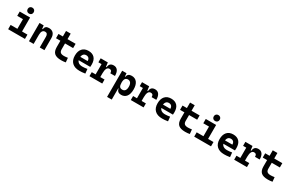

<svg xmlns="http://www.w3.org/2000/svg" viewBox="238 -2622 7142 4713"><g transform="rotate(30 3808.5 -265.5)"><path d="M261.2 0V-488.3H393.1V0ZM69.8 0V-122.1H271V0ZM383.3 0V-122.1H546.4V0ZM99.1 -395.5V-517.6H393.1V-395.5ZM321.3 -587.4Q283.7 -587.4 260.3 -610.8Q236.8 -634.3 236.8 -671.9Q236.8 -709.5 260.3 -732.9Q283.7 -756.3 321.3 -756.3Q358.9 -756.3 382.3 -732.9Q405.8 -709.5 405.8 -671.9Q405.8 -634.3 382.3 -610.8Q358.9 -587.4 321.3 -587.4Z M965.8 0V-304.2Q965.8 -351.1 946.5 -376.5Q927.2 -401.9 891.4 -401.9Q792 -401.9 792 -258.3L761.7 -423.8H804.7Q812 -476.1 840.3 -501.7Q868.7 -527.3 926.3 -527.3Q1008.3 -527.3 1053.2 -477.5Q1098.1 -427.7 1098.1 -336.9V0ZM659.7 0V-517.6H777.8L792 -408.2V0Z M1574.7 9.8Q1441 9.8 1381.4 -43.9Q1321.8 -97.7 1321.8 -215.8V-283.2H1453.6V-228.5Q1453.6 -169.3 1484.1 -142.5Q1514.6 -115.7 1584.5 -115.7Q1606.9 -115.7 1632.5 -118.4Q1658.1 -121.1 1690.9 -125.5L1702.6 -2Q1670.4 3.9 1639.8 6.8Q1609.2 9.8 1574.7 9.8ZM1321.8 -252.4V-673.8H1453.6V-252.4ZM1197.8 -396V-517.6H1683.1V-396Z M2091.8 9.8Q1957.4 9.8 1884.2 -59.8Q1811 -129.4 1811 -259.8Q1811 -386.7 1873.2 -457Q1935.4 -527.3 2048.8 -527.3Q2159.6 -527.3 2220.2 -462.4Q2280.8 -397.4 2280.8 -273.4Q2280.8 -238.3 2277.7 -206.5H1897.9V-298.3H2150.9Q2150.9 -350.5 2124.3 -378.4Q2097.7 -406.2 2049.8 -406.2Q1998 -406.2 1969.5 -369.4Q1940.9 -332.5 1940.9 -264.6Q1940.9 -191.5 1983.2 -153.4Q2025.5 -115.2 2103.5 -115.2Q2138.7 -115.2 2172.9 -118.9Q2207 -122.6 2242.7 -128.9L2255.4 -3.9Q2205.8 4.9 2164.6 7.3Q2123.5 9.8 2091.8 9.8Z M2615.7 -222.7 2585.4 -400.9H2629.9Q2637.7 -527.3 2762.2 -527.3Q2835.9 -527.3 2875.2 -473.1Q2914.6 -418.9 2914.6 -316.9H2782.7Q2782.7 -362.6 2766 -382.7Q2749.3 -402.8 2711.9 -402.8Q2663.5 -402.8 2639.6 -356Q2615.7 -309.1 2615.7 -222.7ZM2374.5 0V-113.3H2736.8V0ZM2483.9 0V-517.6H2596.2L2615.7 -369.1V0ZM2394 -404.3V-517.6H2589.4L2599.1 -404.3Z M3003.4 224.6V-517.6H3126L3135.7 -408.2V224.6ZM3273.9 9.8Q3219.7 9.8 3187 -16.1Q3154.3 -42 3146.5 -93.8H3100.6L3135.7 -258.3Q3135.7 -183.1 3158.2 -148.9Q3180.7 -114.7 3236.8 -114.7Q3288.6 -114.7 3315.2 -150.9Q3341.8 -187 3341.8 -258.3Q3341.8 -327.1 3314.5 -365Q3287.1 -402.8 3236.8 -402.8Q3186.5 -402.8 3161.1 -368.2Q3135.7 -333.5 3135.7 -258.3L3105.5 -423.8H3143.6Q3152.8 -476.1 3183.3 -501.7Q3213.9 -527.3 3272.9 -527.3Q3370.1 -527.3 3423.6 -457Q3477.1 -386.7 3477.1 -258.3Q3477.1 -128.9 3423.6 -59.6Q3370.1 9.8 3273.9 9.8Z M3787.6 -222.7 3757.3 -400.9H3801.8Q3809.6 -527.3 3934.1 -527.3Q4007.8 -527.3 4047.1 -473.1Q4086.4 -418.9 4086.4 -316.9H3954.6Q3954.6 -362.6 3937.9 -382.7Q3921.1 -402.8 3883.8 -402.8Q3835.3 -402.8 3811.5 -356Q3787.6 -309.1 3787.6 -222.7ZM3546.4 0V-113.3H3908.7V0ZM3655.8 0V-517.6H3768.1L3787.6 -369.1V0ZM3565.9 -404.3V-517.6H3761.2L3771 -404.3Z M4435.5 9.8Q4301.1 9.8 4228 -59.8Q4154.8 -129.4 4154.8 -259.8Q4154.8 -386.7 4217 -457Q4279.2 -527.3 4392.6 -527.3Q4503.4 -527.3 4564 -462.4Q4624.5 -397.4 4624.5 -273.4Q4624.5 -238.3 4621.4 -206.5H4241.7V-298.3H4494.6Q4494.6 -350.5 4468 -378.4Q4441.4 -406.2 4393.6 -406.2Q4341.8 -406.2 4313.2 -369.4Q4284.7 -332.5 4284.7 -264.6Q4284.7 -191.5 4327 -153.4Q4369.3 -115.2 4447.3 -115.2Q4482.5 -115.2 4516.6 -118.9Q4550.8 -122.6 4586.4 -128.9L4599.1 -3.9Q4549.5 4.9 4508.4 7.3Q4467.2 9.8 4435.5 9.8Z M5090.3 9.8Q4956.7 9.8 4897 -43.9Q4837.4 -97.7 4837.4 -215.8V-283.2H4969.2V-228.5Q4969.2 -169.3 4999.7 -142.5Q5030.2 -115.7 5100.1 -115.7Q5122.6 -115.7 5148.1 -118.4Q5173.7 -121.1 5206.5 -125.5L5218.3 -2Q5186 3.9 5155.4 6.8Q5124.8 9.8 5090.3 9.8ZM4837.4 -252.4V-673.8H4969.2V-252.4ZM4713.4 -396V-517.6H5198.7V-396Z M5534.7 0V-488.3H5666.5V0ZM5343.3 0V-122.1H5544.4V0ZM5656.7 0V-122.1H5819.8V0ZM5372.6 -395.5V-517.6H5666.5V-395.5ZM5594.7 -587.4Q5557.1 -587.4 5533.7 -610.8Q5510.3 -634.3 5510.3 -671.9Q5510.3 -709.5 5533.7 -732.9Q5557.1 -756.3 5594.7 -756.3Q5632.3 -756.3 5655.8 -732.9Q5679.2 -709.5 5679.2 -671.9Q5679.2 -634.3 5655.8 -610.8Q5632.3 -587.4 5594.7 -587.4Z M6193.4 9.8Q6058.9 9.8 5985.8 -59.8Q5912.6 -129.4 5912.6 -259.8Q5912.6 -386.7 5974.8 -457Q6037 -527.3 6150.4 -527.3Q6261.2 -527.3 6321.8 -462.4Q6382.3 -397.4 6382.3 -273.4Q6382.3 -238.3 6379.3 -206.5H5999.5V-298.3H6252.4Q6252.4 -350.5 6225.8 -378.4Q6199.2 -406.2 6151.4 -406.2Q6099.6 -406.2 6071 -369.4Q6042.5 -332.5 6042.5 -264.6Q6042.5 -191.5 6084.8 -153.4Q6127.1 -115.2 6205.1 -115.2Q6240.3 -115.2 6274.4 -118.9Q6308.6 -122.6 6344.2 -128.9L6356.9 -3.9Q6307.3 4.9 6266.2 7.3Q6225 9.8 6193.4 9.8Z M6717.3 -222.7 6687 -400.9H6731.4Q6739.3 -527.3 6863.8 -527.3Q6937.5 -527.3 6976.8 -473.1Q7016.1 -418.9 7016.1 -316.9H6884.3Q6884.3 -362.6 6867.5 -382.7Q6850.8 -402.8 6813.5 -402.8Q6765 -402.8 6741.2 -356Q6717.3 -309.1 6717.3 -222.7ZM6476.1 0V-113.3H6838.4V0ZM6585.4 0V-517.6H6697.8L6717.3 -369.1V0ZM6495.6 -404.3V-517.6H6690.9L6700.7 -404.3Z M7434.1 9.8Q7300.4 9.8 7240.8 -43.9Q7181.2 -97.7 7181.2 -215.8V-283.2H7313V-228.5Q7313 -169.3 7343.5 -142.5Q7374 -115.7 7443.8 -115.7Q7466.3 -115.7 7491.9 -118.4Q7517.4 -121.1 7550.3 -125.5L7562 -2Q7529.8 3.9 7499.2 6.8Q7468.6 9.8 7434.1 9.8ZM7181.2 -252.4V-673.8H7313V-252.4ZM7057.1 -396V-517.6H7542.5V-396Z"/></g></svg>

Font: Cascadia Mono
Style: Regular
Weight: 400
Monospace: yes
Designer: Aaron Bell
Foundry: Saja Typeworks
Version: Version 2404.023